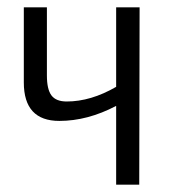

<svg xmlns="http://www.w3.org/2000/svg" viewBox="-20 -504 466 524"><path d="M361 -484 360 0H297V-215Q219 -174 142 -174Q45 -174 45 -279V-484H108V-298Q108 -260 120.5 -243.5Q133 -227 162 -227Q228 -227 297 -267V-484Z"/></svg>

Font: exo2condensed_l
Style: Regular
Weight: 300
Width: 3
Designer: Natanael Gama
Version: Version 1.001;PS 001.001;hotconv 1.0.70;makeotf.lib2.5.58329